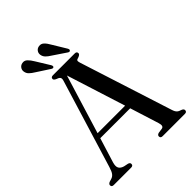

<svg xmlns="http://www.w3.org/2000/svg" viewBox="-248 -995 1114 1114"><g transform="rotate(-45 309.0 -438.5)"><path d="M175.5 -14.5Q175.5 0 159 0H16Q-0.5 0 -0.5 -14.5Q-0.5 -23.5 12 -29.5L32.5 -36Q45 -40 54.2 -51.8Q63.5 -63.5 72 -92L237 -631.5Q242.5 -648 238.2 -656Q234 -664 218.5 -669Q200 -676.5 200 -685.5Q200 -700 217 -700H396Q412.5 -700 412.5 -685.5Q412.5 -675.5 394.5 -669Q381 -666 378 -660.8Q375 -655.5 379.5 -641.5L562.5 -70.5Q568.5 -51 577.5 -42.8Q586.5 -34.5 602 -30.5Q616.5 -25 616.5 -14.5Q616.5 0 599.5 0H417Q400.5 0 400.5 -14.5Q400.5 -25 414.5 -29.5L445 -34Q464.5 -38 454.5 -69.5L398.5 -247.5H153L106 -95.5Q98 -68 106 -54.2Q114 -40.5 135 -34.5L162 -29Q175.5 -25 175.5 -14.5ZM162.5 -279H388.5L273.5 -641.5ZM337 -830.5 387 -748Q393 -737 388 -732Q382.5 -725.5 372.5 -732L291.5 -786.5Q274 -797 262.8 -808.5Q251.5 -820 249 -836.5Q247 -851.5 255.8 -863Q264.5 -874.5 279.5 -876.5Q297.5 -879.5 311 -866.5Q324.5 -853.5 337 -830.5ZM200.5 -830.5 251 -748.5Q257 -738 253 -732Q247.5 -726 237.5 -732L156 -785Q138.5 -795.5 126.8 -806.8Q115 -818 112.5 -834.5Q110 -849 118.5 -861Q127 -873 142 -875.5Q160 -879 173.5 -866.2Q187 -853.5 200.5 -830.5Z"/></g></svg>

Font: Fraunces 144pt S050
Style: Regular
Weight: 400
Version: Version 1.000; ttfautohint (v1.8.3)